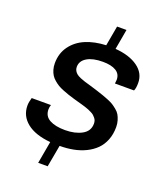

<svg xmlns="http://www.w3.org/2000/svg" viewBox="-142 -815 808 956"><g transform="rotate(20 262.0 -337.0)"><path d="M174.8 48.8 195.8 -68.8Q114.3 -76.2 70.6 -111.3Q26.9 -146.5 26.9 -201.2Q26.9 -218.8 34.2 -243.2H136.2Q131.8 -231.4 131.8 -219.2Q131.8 -183.1 162.1 -166.5Q192.4 -149.9 244.1 -149.9Q296.9 -149.9 333 -169.7Q369.1 -189.5 369.1 -229Q369.1 -237.3 366.9 -244.4Q364.7 -251.5 359.6 -257.6Q354.5 -263.7 349.4 -268.6Q344.2 -273.4 334.7 -278.1Q325.2 -282.7 318.1 -285.9Q311 -289.1 298.3 -293Q285.6 -296.9 277.8 -299.1Q270 -301.3 254.9 -305.4Q239.7 -309.6 231.9 -312Q212.4 -317.9 200.4 -321.8Q188.5 -325.7 170.9 -332.8Q153.3 -339.8 142.3 -346.4Q131.3 -353 118.9 -363.5Q106.4 -374 99.4 -385.3Q92.3 -396.5 87.6 -412.1Q83 -427.7 83 -445.8Q83 -498.5 111.3 -537.1Q139.6 -575.7 186.3 -595.2Q232.9 -614.7 293 -617.2L312 -723.1H361.8L342.8 -616.2Q418 -610.4 462.4 -578.4Q506.8 -546.4 506.8 -495.1Q506.8 -466.8 500 -453.1H398.9Q400.9 -468.8 400.9 -473.1Q400.9 -503.9 376 -519Q351.1 -534.2 306.2 -534.2Q252.9 -534.2 222.4 -515.9Q191.9 -497.6 191.9 -465.8Q191.9 -454.6 197 -445.8Q202.1 -437 209.5 -431.2Q216.8 -425.3 230.7 -419.4Q244.6 -413.6 255.4 -410.4Q266.1 -407.2 285.6 -401.6Q305.2 -396 316.9 -392.1Q321.3 -390.6 330.6 -387.7Q351.6 -380.9 362.3 -377.2Q373 -373.5 391.6 -366Q410.2 -358.4 420.2 -352.1Q430.2 -345.7 443.1 -335.2Q456.1 -324.7 462.6 -313.2Q469.2 -301.8 474.1 -285.6Q479 -269.5 479 -251Q479 -212.9 466.8 -182.1Q454.6 -151.4 433.1 -130.1Q411.6 -108.9 382.1 -94.5Q352.5 -80.1 318.4 -73.5Q284.2 -66.9 246.1 -66.9L225.1 48.8Z"/></g></svg>

Font: Archivo Medium
Style: Italic
Weight: 500
Italic angle: -10°
Designer: Hector Gatti
Foundry: Omnibus-Type
Version: Version 2.001